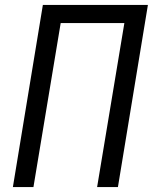

<svg xmlns="http://www.w3.org/2000/svg" viewBox="-20 -755 640 775"><path d="M32 0 153 -735H577L456 0H372L482 -662H225L115 0Z"/></svg>

Font: Zed Sans Extended
Style: Italic
Weight: 400
Width: 7
Italic angle: -9°
Designer: Belleve Invis
Foundry: Belleve Invis
Version: Version 1.0.0; ttfautohint (v1.8.4)